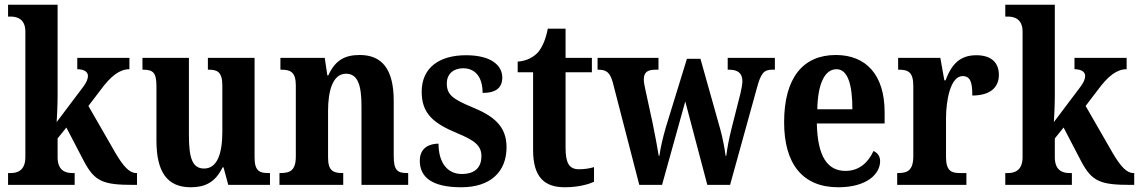

<svg xmlns="http://www.w3.org/2000/svg" viewBox="-20 -780 4805 810"><path d="M14 0H295V-50H284C260 -50 223 -58 223 -116V-196L260 -242L334 -100C380 -13 416 0 545 0H558V-50H554C526 -50 500 -79 468 -133L353 -333L404 -400C448 -460 485 -488 526 -488V-536H306V-488C334 -488 351 -477 351 -460C351 -450 348 -435 326 -407L219 -265C220 -272 223 -341 223 -376V-760H14V-710H26C49 -710 87 -702 87 -647V-117C87 -58 50 -50 26 -50H14Z M785 10C844 10 888 -10 919 -74H923L943 0H1119V-50H1112C1078 -50 1054 -56 1054 -115V-536H857V-486H860C894 -486 918 -479 918 -420V-224C918 -131 896 -69 841 -69C790 -69 777 -117 777 -210V-536H581V-486H583C626 -486 640 -474 640 -416V-187C640 -52 687 10 785 10Z M1159 0H1428V-50H1425C1386 -50 1364 -59 1364 -116V-312C1364 -393 1382 -469 1440 -469C1490 -469 1505 -419 1505 -333V0H1702V-50H1698C1659 -50 1641 -59 1641 -121V-355C1641 -490 1590 -548 1498 -548C1433 -548 1394 -525 1365 -462H1361L1350 -536H1163V-486H1167C1204 -486 1228 -477 1228 -420V-120C1228 -59 1202 -50 1163 -50H1159Z M1926 10C2049 10 2117 -55 2117 -159C2117 -249 2061 -291 1974 -327C1889 -362 1865 -381 1865 -428C1865 -469 1894 -492 1934 -492C1984 -492 2016 -456 2016 -388C2074 -388 2099 -411 2099 -453C2099 -502 2055 -547 1946 -547C1834 -547 1759 -495 1759 -393C1759 -301 1808 -260 1909 -218C1984 -187 2011 -165 2011 -121C2011 -77 1987 -46 1928 -46C1868 -46 1830 -93 1830 -174C1792 -174 1751 -157 1751 -102C1751 -34 1800 10 1926 10Z M2363 10C2423 10 2466 -4 2486 -13V-75C2467 -69 2445 -66 2422 -66C2381 -66 2366 -93 2366 -156V-475H2477V-536H2366V-659H2291C2282 -612 2268 -583 2252 -562C2234 -541 2205 -523 2164 -520V-475H2229V-147C2229 -30 2279 10 2363 10Z M2565 -433 2677 0H2773L2871 -352L2964 0H3060L3173 -408C3190 -473 3204 -486 3238 -486H3249V-536H3050V-486H3056C3093 -486 3112 -471 3112 -437C3112 -426 3108 -404 3104 -387L3066 -237C3054 -189 3048 -154 3044 -123H3041C3038 -149 3029 -198 3018 -237L2935 -532H2878L2789 -243C2777 -202 2766 -155 2762 -123H2759C2754 -154 2743 -214 2733 -262L2703 -400C2700 -415 2696 -433 2696 -444C2696 -477 2713 -486 2748 -486H2758V-536H2501V-486H2503C2537 -486 2553 -476 2565 -433Z M3516 10C3640 10 3693 -48 3693 -100C3693 -122 3681 -136 3665 -143C3644 -97 3607 -59 3547 -59C3470 -59 3429 -121 3426 -259H3712V-307C3712 -465 3633 -548 3506 -548C3368 -548 3288 -452 3288 -264C3288 -90 3365 10 3516 10ZM3576 -319H3428C3430 -428 3460 -488 3509 -488C3557 -488 3576 -422 3576 -319Z M3765 0H4057V-50H4029C3995 -50 3971 -58 3971 -117V-281C3971 -357 3990 -459 4041 -459C4074 -459 4082 -432 4082 -377C4152 -377 4194 -407 4194 -464C4194 -514 4164 -547 4099 -547C4029 -547 3994 -508 3969 -441H3964L3947 -536H3769V-486H3772C3810 -486 3833 -477 3833 -418V-122C3833 -59 3807 -50 3768 -50H3765Z M4221 0H4502V-50H4491C4467 -50 4430 -58 4430 -116V-196L4467 -242L4541 -100C4587 -13 4623 0 4752 0H4765V-50H4761C4733 -50 4707 -79 4675 -133L4560 -333L4611 -400C4655 -460 4692 -488 4733 -488V-536H4513V-488C4541 -488 4558 -477 4558 -460C4558 -450 4555 -435 4533 -407L4426 -265C4427 -272 4430 -341 4430 -376V-760H4221V-710H4233C4256 -710 4294 -702 4294 -647V-117C4294 -58 4257 -50 4233 -50H4221Z"/></svg>

Font: Noto Serif Armenian Condensed
Style: Bold
Weight: 700
Width: 3
Designer: Monotype Design Team
Foundry: Monotype Imaging Inc.
Version: Version 2.008